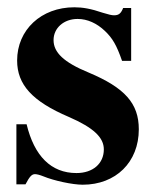

<svg xmlns="http://www.w3.org/2000/svg" viewBox="-20 -493 429 527"><path d="M340 -326V-471H318C312 -456 306 -451 293 -451C287 -451 278 -453 262 -458C230 -469 207 -473 184 -473C93 -473 27 -411 27 -327C27 -261 68 -215 169 -172C238 -142 265 -115 265 -83C265 -44 235 -18 190 -18C120 -18 74 -65 53 -152H25V13H50C61 -8 67 -15 76 -15C81 -15 89 -13 99 -9C128 3 179 14 207 14C298 14 361 -48 361 -138C361 -209 323 -252 223 -294C155 -322 127 -349 127 -383C127 -416 155 -441 193 -441C220 -441 246 -429 268 -408C289 -388 300 -369 315 -326Z"/></svg>

Font: XITS
Style: Bold
Weight: 700
Designer: MicroPress Inc., with final additions and corrections provided by Coen Hoffman, Elsevier (retired)
Version: Version 1.302